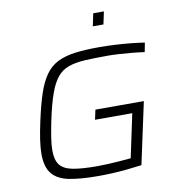

<svg xmlns="http://www.w3.org/2000/svg" viewBox="-95 -972 985 1066"><g transform="rotate(-10 397.5 -439.5)"><path d="M376 8Q275 8 210.5 -4.5Q146 -17 114.5 -55Q83 -93 83 -167Q83 -201 89.5 -245.5Q96 -290 108 -345Q128 -438 149 -500.5Q170 -563 198.5 -602Q227 -641 267.5 -661Q308 -681 365 -688.5Q422 -696 502 -696Q544 -696 591 -693.5Q638 -691 681.5 -686.5Q725 -682 756 -677L746 -625Q712 -630 674.5 -633.5Q637 -637 602.5 -639Q568 -641 543 -641Q467 -641 412 -638Q357 -635 319 -621.5Q281 -608 255 -576.5Q229 -545 209 -489Q189 -433 170 -344Q159 -290 152.5 -249Q146 -208 146 -175Q146 -121 168 -93.5Q190 -66 240.5 -56.5Q291 -47 376 -47Q402 -47 436.5 -48.5Q471 -50 506.5 -53Q542 -56 567 -58L619 -303H409L421 -358H694L619 -10Q581 -5 538 -0.5Q495 4 453 6Q411 8 376 8ZM487 -816 502 -887H562L547 -816Z"/></g></svg>

Font: Saira Expanded Light
Style: Italic
Weight: 300
Width: 7
Italic angle: -12°
Designer: Hector Gatti with collaboration of the Omnibus-Type team
Foundry: Omnibus-Type
Version: Version 1.101